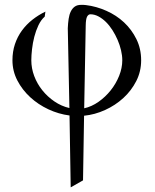

<svg xmlns="http://www.w3.org/2000/svg" viewBox="-20 -473 648 805"><path d="M271.5 11.2Q226.1 5.4 183.1 -14.6Q140.1 -34.7 106.7 -65.4Q73.2 -96.2 52.7 -135.7Q32.2 -175.3 32.2 -220.2Q32.2 -256.8 42.7 -288.1Q53.2 -319.3 72 -345Q90.8 -370.6 116 -390.4Q141.1 -410.2 170.4 -424.3L167.5 -403.3Q151.9 -389.6 141.1 -366.9Q130.4 -344.2 123.8 -318.6Q117.2 -293 114.3 -266.8Q111.3 -240.7 111.3 -220.2Q111.3 -186.5 123.5 -154.1Q135.7 -121.6 157.5 -94.5Q179.2 -67.4 208.3 -47.6Q237.3 -27.8 271 -20L264.2 -354.5Q265.1 -376 267.8 -394Q270.5 -412.1 276.9 -425Q283.2 -438 293.5 -445.3Q303.7 -452.6 319.8 -452.6Q324.7 -452.6 329.8 -452.6Q335 -452.6 340.3 -451.7Q384.3 -446.3 426 -427.7Q467.8 -409.2 500 -379.2Q532.2 -349.1 552 -308.8Q571.8 -268.6 571.8 -220.2Q571.8 -173.3 551.3 -133.1Q530.8 -92.8 497.1 -62Q463.4 -31.2 420.4 -11.7Q377.4 7.8 332.5 12.2L328.1 283.2L276.4 312.5ZM492.7 -220.2Q492.7 -240.2 487.5 -262.2Q482.4 -284.2 473.1 -305.7Q463.9 -327.1 451.4 -346.7Q439 -366.2 424.1 -380.9Q409.2 -395.5 392.6 -404.3Q376 -413.1 358.9 -413.1Q350.6 -413.1 345.2 -403.3Q339.8 -393.6 339.4 -365.7L333 -19Q364.3 -25.9 393.1 -46.1Q421.9 -66.4 444.1 -94.2Q466.3 -122.1 479.5 -155Q492.7 -188 492.7 -220.2Z"/></svg>

Font: Cardo
Style: Bold
Weight: 700
Designer: David J. Perry
Foundry: David J. Perry
Version: Version 1.0011